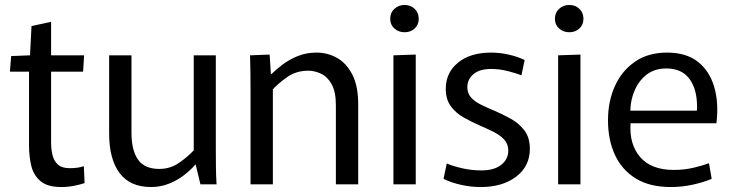

<svg xmlns="http://www.w3.org/2000/svg" viewBox="-20 -743 2952 774"><path d="M228 11Q171 11 143 -13Q115 -37 106 -75Q97 -113 97 -156V-454H20L25 -517L101 -520L107 -638L186 -655V-520H319L315 -454H186V-166Q186 -142 191.5 -118.5Q197 -95 213 -80Q229 -65 262 -65Q277 -65 292 -67Q307 -69 318 -73L321 -5Q304 1 278.5 6Q253 11 228 11Z M589 11Q504 11 462 -45.5Q420 -102 420 -204V-520H510V-208Q510 -137 536.5 -99.5Q563 -62 622 -62Q667 -62 702.5 -87Q738 -112 761 -137V-520H850V-145Q850 -102 850.5 -67Q851 -32 853 0H788L769 -79H767Q749 -58 722 -37Q695 -16 661 -2.5Q627 11 589 11Z M990 -376Q990 -418 989.5 -453Q989 -488 988 -520L1067 -523L1072 -445H1075Q1093 -463 1119.5 -483Q1146 -503 1180.5 -517Q1215 -531 1256 -531Q1300 -531 1338 -510Q1376 -489 1400 -443Q1424 -397 1424 -322V0H1334V-318Q1334 -373 1317 -403.5Q1300 -434 1274 -446Q1248 -458 1223 -458Q1174 -458 1138 -432.5Q1102 -407 1080 -383V0H990Z M1611 -613Q1587 -613 1570 -628Q1553 -643 1553 -667Q1553 -692 1570 -707.5Q1587 -723 1611 -723Q1635 -723 1651.5 -707.5Q1668 -692 1668 -667Q1668 -643 1651.5 -628Q1635 -613 1611 -613ZM1566 -520 1656 -523V0H1566Z M1918 11Q1878 11 1838 2Q1798 -7 1768 -22L1781 -84Q1806 -73 1844 -64.5Q1882 -56 1920 -56Q1972 -56 2000.5 -78.5Q2029 -101 2029 -136Q2029 -163 2012 -181Q1995 -199 1968.5 -212Q1942 -225 1912 -238Q1880 -252 1849 -269.5Q1818 -287 1797.5 -314.5Q1777 -342 1777 -385Q1777 -450 1826.5 -490.5Q1876 -531 1959 -531Q1996 -531 2032.5 -522.5Q2069 -514 2095 -501L2082 -439Q2061 -448 2027 -456.5Q1993 -465 1960 -465Q1913 -465 1888.5 -444Q1864 -423 1864 -392Q1864 -367 1878.5 -350.5Q1893 -334 1917 -322Q1941 -310 1970 -298Q2003 -284 2037 -265.5Q2071 -247 2093.5 -218Q2116 -189 2116 -143Q2116 -73 2061 -31Q2006 11 1918 11Z M2275 -613Q2251 -613 2234 -628Q2217 -643 2217 -667Q2217 -692 2234 -707.5Q2251 -723 2275 -723Q2299 -723 2315.5 -707.5Q2332 -692 2332 -667Q2332 -643 2315.5 -628Q2299 -613 2275 -613ZM2230 -520 2320 -523V0H2230Z M2685 11Q2599 11 2543 -23.5Q2487 -58 2459 -118.5Q2431 -179 2431 -258Q2431 -335 2459 -396.5Q2487 -458 2540 -494.5Q2593 -531 2669 -531Q2747 -531 2794 -493.5Q2841 -456 2859.5 -391.5Q2878 -327 2868 -246H2522Q2516 -162 2560.5 -110Q2605 -58 2696 -58Q2739 -58 2776.5 -67Q2814 -76 2838 -85L2849 -22Q2819 -9 2774.5 1Q2730 11 2685 11ZM2666 -467Q2620 -467 2588.5 -443.5Q2557 -420 2539.5 -381Q2522 -342 2521 -297H2789Q2790 -302 2790 -306Q2790 -310 2790 -313Q2790 -384 2759 -425.5Q2728 -467 2666 -467Z"/></svg>

Font: Murecho
Style: Regular
Weight: 400
Designer: Neil Summerour
Foundry: Positype
Version: Version 1.010; ttfautohint (v1.8.3)